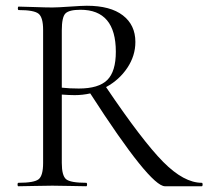

<svg xmlns="http://www.w3.org/2000/svg" viewBox="-20 -648 725 668"><path d="M682 -12Q685 -12 685 -6Q685 0 682 0H554Q502 0 294 -323Q267 -317 240 -317Q221 -317 195 -319V-81Q195 -37 210 -24.5Q225 -12 280 -12Q283 -12 283 -6Q283 0 280 0Q266 0 226.5 -1Q187 -2 162 -2Q138 -2 98.5 -1Q59 0 44 0Q41 0 41 -6Q41 -12 44 -12Q99 -12 114.5 -24.5Q130 -37 130 -81V-544Q130 -587 114.5 -600Q99 -613 45 -613Q42 -613 42 -619Q42 -625 45 -625Q60 -625 99.5 -623.5Q139 -622 162 -622Q180 -622 223 -625Q266 -628 282 -628Q364 -628 407.5 -594.5Q451 -561 451 -502Q451 -454 423 -412Q395 -370 349 -345Q476 -157 548 -84.5Q620 -12 682 -12ZM195 -343Q222 -340 254 -340Q323 -340 353 -369.5Q383 -399 383 -468Q383 -614 260 -614Q221 -614 208 -601.5Q195 -589 195 -542Z"/></svg>

Font: Cormorant Infant
Style: Regular
Weight: 400
Designer: Christian Thalmann (Catharsis Fonts)
Version: Version 1.000;PS 002.000;hotconv 1.0.88;makeotf.lib2.5.64775